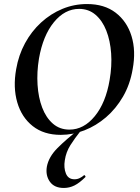

<svg xmlns="http://www.w3.org/2000/svg" viewBox="-20 -656 695 951"><path d="M281 12Q197 12 142 -31.5Q87 -75 65.5 -149Q44 -223 60 -313Q72 -383 104 -442Q136 -501 183.5 -544.5Q231 -588 289 -612Q347 -636 411 -636Q497 -636 553 -593Q609 -550 631.5 -477Q654 -404 637 -313Q624 -237 589 -177Q554 -117 505 -75Q456 -33 398.5 -10.5Q341 12 281 12ZM324 -14Q395 -14 449.5 -80.5Q504 -147 523 -260Q535 -329 530.5 -392Q526 -455 506.5 -504.5Q487 -554 453 -583Q419 -612 372 -612Q301 -612 247 -546Q193 -480 173 -366Q162 -299 166 -236Q170 -173 189 -123Q208 -73 242 -43.5Q276 -14 324 -14ZM296 275Q249 275 227 244Q205 213 212 170Q221 121 265 77Q309 33 370 -14L379 -7Q351 28 329 62.5Q307 97 301 138Q295 175 306.5 203.5Q318 232 349 232Q363 232 375 226Q387 220 396 212Q398 210 401.5 214.5Q405 219 403 221Q374 250 349 262.5Q324 275 296 275Z"/></svg>

Font: Cormorant Infant Light
Style: Italic
Weight: 300
Italic angle: -10°
Designer: Christian Thalmann (Catharsis Fonts)
Foundry: Catharsis Fonts
Version: Version 4.001